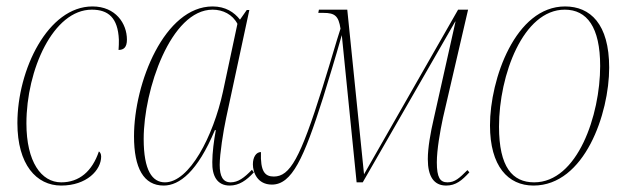

<svg xmlns="http://www.w3.org/2000/svg" viewBox="-20 -566 1944 596"><path d="M170 10C249 10 294 -38 294 -80C294 -89 290 -94 287 -96C266 -34 226 0 170 0C108 0 62 -64 62 -183C62 -349 145 -536 265 -536C316 -536 346 -511 349 -443C349 -433 349 -422 348 -411C364 -411 374 -419 374 -443C374 -493 339 -546 267 -546C129 -546 34 -350 34 -184C34 -55 93 10 170 10Z M488 10C537 10 593 -33 647 -162H650C644 -131 639 -91 639 -63C638 -20 654 10 693 10C722 10 745 -6 768 -31L762 -39C738 -14 719 0 696 0C672 0 662 -19 662 -54C662 -88 673 -158 682 -200L754 -535H746L725 -505C707 -528 680 -546 640 -546C491 -546 396 -309 396 -143C396 -44 426 10 488 10ZM492 0C453 0 426 -36 426 -135C426 -287 510 -536 640 -536C672 -536 702 -521 717 -492L672 -281C642 -143 568 0 492 0Z M1365 10C1395 10 1414 -6 1437 -31L1431 -38C1406 -13 1392 0 1369 0C1346 0 1336 -15 1336 -62C1336 -101 1346 -158 1355 -200L1433 -536H1402L1110 -25L1058 -536H970L968 -526H984C1019 -526 1031 -517 1037 -477C1021 -428 1015 -403 981 -294C912 -74 880 -18 830 -18C802 -18 788 -34 790 -94C775 -94 765 -78 765 -56C765 -31 779 7 824 7C886 7 923 -74 983 -263C1001 -322 1018 -376 1041 -457L1087 0H1106L1393 -499H1394L1327 -200C1316 -153 1308 -107 1308 -72C1308 -18 1327 10 1365 10Z M1636 10C1795 10 1871 -214 1871 -356C1871 -492 1812 -546 1734 -546C1580 -546 1501 -320 1501 -177C1501 -50 1557 10 1636 10ZM1638 0C1571 0 1529 -47 1529 -173C1529 -333 1604 -536 1733 -536C1802 -536 1843 -482 1843 -361C1843 -209 1773 0 1638 0Z"/></svg>

Font: Noto Serif Display Condensed Thin
Style: Italic
Weight: 100
Width: 3
Italic angle: -12°
Designer: Monotype Design Team
Foundry: Monotype Imaging Inc.
Version: Version 2.009